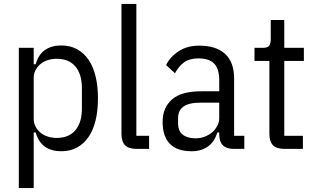

<svg xmlns="http://www.w3.org/2000/svg" viewBox="-20 -760 1611 980"><path d="M76 -516H152V-432H162Q177 -483 210.5 -505.5Q244 -528 292 -528Q338 -528 373 -509Q408 -490 432 -455Q456 -420 468 -370Q480 -320 480 -258Q480 -196 468 -146Q456 -96 432 -61Q408 -26 373 -7Q338 12 292 12Q244 12 210.5 -10.5Q177 -33 162 -84H152V200H76ZM269 -56Q332 -56 365 -95.5Q398 -135 398 -206V-310Q398 -381 365 -420.5Q332 -460 269 -460Q245 -460 223.5 -453Q202 -446 186.5 -433Q171 -420 161.5 -402Q152 -384 152 -362V-154Q152 -132 161.5 -114Q171 -96 186.5 -83Q202 -70 223.5 -63Q245 -56 269 -56Z M678 0Q637 0 618.5 -18.5Q600 -37 600 -78V-740H676V-67H741V0Z M1173 0Q1099 0 1099 -74V-84H1089Q1076 -37 1041.5 -12.5Q1007 12 959 12Q884 12 847 -26Q810 -64 810 -138Q810 -210 857.5 -252Q905 -294 1006 -294H1099V-351Q1099 -408 1073.5 -435Q1048 -462 993 -462Q948 -462 920.5 -442.5Q893 -423 873 -386L828 -428Q848 -470 892 -498.5Q936 -527 996 -527Q1084 -527 1129.5 -484.5Q1175 -442 1175 -359V-67H1227V0ZM978 -54Q1004 -54 1026.5 -63Q1049 -72 1065 -86.5Q1081 -101 1090 -119.5Q1099 -138 1099 -158V-236H1004Q944 -236 916.5 -216Q889 -196 889 -158V-130Q889 -91 913 -72.5Q937 -54 978 -54Z M1433 0Q1392 0 1373.5 -18.5Q1355 -37 1355 -78V-449H1279V-516H1324Q1347 -516 1354.5 -527.5Q1362 -539 1362 -562V-658H1431V-516H1531V-449H1431V-67H1526V0Z"/></svg>

Font: IBM Plex Sans Cond
Style: Regular
Weight: 400
Width: 3
Designer: Mike Abbink, Paul van der Laan, Pieter van Rosmalen
Foundry: Bold Monday
Version: Version 1.3